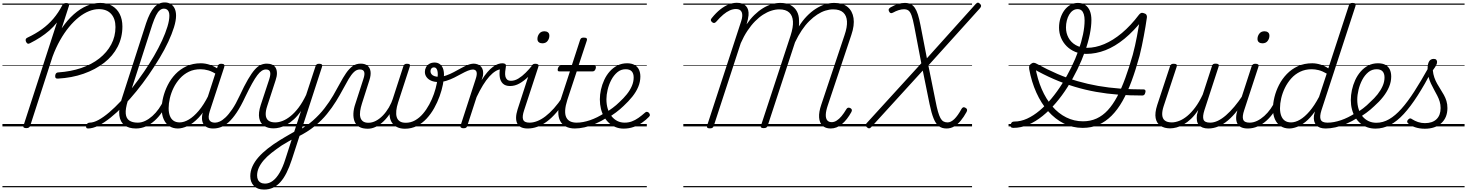

<svg xmlns="http://www.w3.org/2000/svg" viewBox="-20 -1039 12057 1578"><path d="M456 -393Q443 -392 437.5 -398.5Q432 -405 434 -420Q436 -432 442.5 -438Q449 -444 460 -444Q562 -451 647.5 -480Q733 -509 796 -558.5Q859 -608 894 -673.5Q929 -739 929 -817Q929 -885 893.5 -924.5Q858 -964 792 -964Q753 -964 711 -947Q669 -930 627.5 -897Q586 -864 547 -816.5Q508 -769 473.5 -708Q439 -647 412 -574L228 -5Q225 4 217.5 9Q210 14 195 14Q182 14 175.5 9Q169 4 173 -6L448 -854Q420 -818 385.5 -788Q351 -758 311 -732Q271 -706 225 -683Q213 -677 205.5 -681.5Q198 -686 193 -698Q189 -710 192 -717.5Q195 -725 206 -730Q272 -761 324.5 -799Q377 -837 418.5 -885.5Q460 -934 492 -996Q497 -1005 504 -1009.5Q511 -1014 525 -1014Q539 -1014 545 -1008.5Q551 -1003 547 -992L487 -806Q534 -875 586.5 -921.5Q639 -968 694.5 -991.5Q750 -1015 804 -1015Q860 -1015 901 -991Q942 -967 964 -923.5Q986 -880 986 -821Q986 -731 947 -655Q908 -579 836 -523Q764 -467 667 -433Q570 -399 456 -393ZM0 490H865V500H0ZM0 -20H865V0H0ZM0 -505H865V-500H0ZM0 -1010H865V-1000H0Z M703 17Q692 17 689 9.5Q686 2 688 -7Q690 -16 697.5 -23.5Q705 -31 717 -31Q749 -31 790 -53.5Q831 -76 877.5 -115.5Q924 -155 973 -207.5Q1022 -260 1070 -321.5Q1118 -383 1163 -448.5Q1208 -514 1246 -579.5Q1284 -645 1312 -706Q1340 -767 1356 -819.5Q1372 -872 1372 -910Q1372 -921 1380.5 -927Q1389 -933 1399.5 -933Q1410 -933 1418.5 -927Q1427 -921 1427 -910Q1427 -870 1410 -815Q1393 -760 1363 -695.5Q1333 -631 1291.5 -562Q1250 -493 1202 -423.5Q1154 -354 1101.5 -289.5Q1049 -225 995 -169.5Q941 -114 888.5 -72Q836 -30 789 -6.5Q742 17 703 17ZM1097 17Q1039 17 1003.5 -9.5Q968 -36 961 -90Q954 -144 980 -225L1181 -849Q1211 -938 1247.5 -978.5Q1284 -1019 1334 -1019Q1363 -1019 1384 -1005.5Q1405 -992 1416 -968Q1427 -944 1427 -910Q1427 -898 1418.5 -891.5Q1410 -885 1399.5 -885Q1389 -885 1380.5 -891.5Q1372 -898 1372 -910Q1372 -929 1367 -941.5Q1362 -954 1352 -961Q1342 -968 1327 -968Q1309 -968 1293 -954.5Q1277 -941 1262.5 -912.5Q1248 -884 1232 -837L1030 -209Q1010 -144 1013.5 -105Q1017 -66 1042.5 -48.5Q1068 -31 1112 -31Q1122 -31 1126.5 -23.5Q1131 -16 1129 -7Q1127 2 1118.5 9.5Q1110 17 1097 17ZM850 490H1244V500H850ZM850 -20H1244V0H850ZM850 -505H1244V-500H850ZM850 -1010H1244V-1000H850Z M1098 17Q1087 17 1082.5 9.5Q1078 2 1079.5 -7Q1081 -16 1089.5 -23.5Q1098 -31 1113 -31Q1143 -31 1173.5 -45.5Q1204 -60 1232.5 -85.5Q1261 -111 1285 -145Q1309 -179 1326 -217Q1331 -228 1339.5 -228Q1348 -228 1355 -220.5Q1362 -213 1358 -203Q1339 -157 1311.5 -117Q1284 -77 1250.5 -47Q1217 -17 1178.5 0Q1140 17 1098 17ZM1244 490V500ZM1244 -20V0ZM1244 -505V-500ZM1244 -1010V-1000Z M1442 17Q1401 17 1371 -3Q1341 -23 1325 -59.5Q1309 -96 1309 -146Q1309 -190 1321.5 -240.5Q1334 -291 1359 -340.5Q1384 -390 1422 -430Q1460 -470 1512.5 -494.5Q1565 -519 1631 -519Q1669 -519 1708.5 -505Q1748 -491 1779 -467L1767 -423Q1726 -451 1692.5 -460.5Q1659 -470 1628 -470Q1574 -470 1532 -449.5Q1490 -429 1458.5 -394Q1427 -359 1406.5 -317Q1386 -275 1376 -231.5Q1366 -188 1366 -150Q1366 -114 1376 -87.5Q1386 -61 1406 -47Q1426 -33 1457 -33Q1492 -33 1532 -56.5Q1572 -80 1613.5 -129Q1655 -178 1693 -254L1706 -214Q1662 -124 1614 -73.5Q1566 -23 1521.5 -3Q1477 17 1442 17ZM1731 17Q1702 17 1681.5 7Q1661 -3 1650.5 -22.5Q1640 -42 1640 -69Q1640 -96 1651 -130L1769 -494Q1773 -506 1779.5 -510.5Q1786 -515 1799 -515Q1817 -515 1822 -507.5Q1827 -500 1823 -488L1704 -125Q1688 -74 1700.5 -52.5Q1713 -31 1746 -31Q1755 -31 1759 -23.5Q1763 -16 1761.5 -7Q1760 2 1752.5 9.5Q1745 17 1731 17ZM1244 490H1879V500H1244ZM1244 -20H1879V0H1244ZM1244 -505H1879V-500H1244ZM1244 -1010H1879V-1000H1244Z M1733 17Q1724 17 1720 9.5Q1716 2 1718.5 -7Q1721 -16 1728.5 -23.5Q1736 -31 1748 -31Q1765 -31 1786.5 -40.5Q1808 -50 1833.5 -74Q1859 -98 1888.5 -141Q1918 -184 1949 -251Q1988 -335 2018.5 -387Q2049 -439 2074 -467Q2099 -495 2123 -505.5Q2147 -516 2173 -516Q2183 -516 2186 -509Q2189 -502 2186.5 -492.5Q2184 -483 2178.5 -475.5Q2173 -468 2165 -468Q2148 -468 2131 -457Q2114 -446 2095 -421Q2076 -396 2052 -353Q2028 -310 1997 -246Q1960 -166 1925.5 -114.5Q1891 -63 1859 -34.5Q1827 -6 1796 5.5Q1765 17 1733 17ZM1879 490H1979V500H1879ZM1879 -20H1979V0H1879ZM1879 -505H1979V-500H1879ZM1879 -1010H1979V-1000H1879Z M2150 519Q2095 519 2066 488Q2037 457 2037 409Q2037 368 2054.5 329Q2072 290 2104 253.5Q2136 217 2180.5 182Q2225 147 2280 113Q2299 101 2319 89.5Q2339 78 2358.5 66.5Q2378 55 2398 44L2454 -127Q2426 -86 2395.5 -58.5Q2365 -31 2336 -14.5Q2307 2 2279.5 9Q2252 16 2228 16Q2181 16 2150 -5Q2119 -26 2110.5 -68.5Q2102 -111 2123 -176L2193 -388Q2206 -429 2199.5 -448.5Q2193 -468 2166 -468Q2155 -468 2150 -475.5Q2145 -483 2146 -492.5Q2147 -502 2154 -509Q2161 -516 2173 -516Q2199 -516 2218 -507Q2237 -498 2246.5 -480Q2256 -462 2256 -436.5Q2256 -411 2245 -379L2176 -167Q2162 -125 2164 -94.5Q2166 -64 2185.5 -48.5Q2205 -33 2242 -33Q2271 -33 2303 -45.5Q2335 -58 2368.5 -85Q2402 -112 2434.5 -155Q2467 -198 2496 -259L2573 -494Q2577 -506 2583.5 -510.5Q2590 -515 2603 -515Q2620 -515 2625.5 -508Q2631 -501 2626 -488L2378 274Q2358 335 2335 381Q2312 427 2284 458Q2256 489 2223 504Q2190 519 2150 519ZM2158 470Q2192 470 2222.5 447Q2253 424 2279 379Q2305 334 2325 270L2377 109Q2364 116 2350 124Q2336 132 2322.5 140.5Q2309 149 2296 156Q2249 188 2211 218Q2173 248 2147 278.5Q2121 309 2107 340Q2093 371 2093 403Q2093 423 2100 438Q2107 453 2122 461.5Q2137 470 2158 470ZM1979 490H2682V500H1979ZM1979 -20H2682V0H1979ZM1979 -505H2682V-500H1979ZM1979 -1010H2682V-1000H1979Z M2430 84Q2422 88 2415.5 84Q2409 80 2406.5 71.5Q2404 63 2406.5 54.5Q2409 46 2419 41Q2495 2 2550.5 -47Q2606 -96 2647 -149Q2688 -202 2718.5 -254.5Q2749 -307 2774 -354Q2799 -401 2824 -437.5Q2849 -474 2877.5 -495Q2906 -516 2944 -516Q2956 -516 2960.5 -509Q2965 -502 2963 -492.5Q2961 -483 2954 -475.5Q2947 -468 2937 -468Q2911 -468 2889 -447Q2867 -426 2845.5 -389.5Q2824 -353 2799 -306Q2774 -259 2742 -207Q2710 -155 2667 -102Q2624 -49 2565.5 -1.5Q2507 46 2430 84ZM2682 490H2788V500H2682ZM2682 -20H2788V0H2682ZM2682 -505H2788V-500H2682ZM2682 -1010H2788V-1000H2682Z M3003 19Q2959 19 2932.5 3.5Q2906 -12 2894.5 -40Q2883 -68 2884.5 -106Q2886 -144 2901 -187L2966 -388Q2980 -429 2973 -448.5Q2966 -468 2938 -468Q2927 -468 2921.5 -475.5Q2916 -483 2917.5 -492.5Q2919 -502 2925.5 -509Q2932 -516 2945 -516Q2979 -516 2999.5 -500Q3020 -484 3025 -453.5Q3030 -423 3016 -380L2955 -189Q2944 -155 2940 -126Q2936 -97 2941.5 -75.5Q2947 -54 2963 -42Q2979 -30 3008 -30Q3039 -30 3069.5 -46Q3100 -62 3127 -90Q3154 -118 3176 -155.5Q3198 -193 3212 -236L3229 -194Q3212 -148 3187 -109Q3162 -70 3132 -41.5Q3102 -13 3069 3Q3036 19 3003 19ZM3308 19Q3269 19 3241 4.5Q3213 -10 3197.5 -37Q3182 -64 3181.5 -103.5Q3181 -143 3197 -192L3295 -494Q3299 -506 3306 -510.5Q3313 -515 3325 -515Q3342 -515 3347 -509Q3352 -503 3348 -492L3252 -197Q3240 -160 3237 -129.5Q3234 -99 3240.5 -77Q3247 -55 3265 -42.5Q3283 -30 3315 -30Q3356 -30 3391.5 -50Q3427 -70 3456 -104Q3485 -138 3508 -180.5Q3531 -223 3546.5 -267.5Q3562 -312 3570 -354Q3578 -396 3578 -428Q3578 -448 3574 -460.5Q3570 -473 3563.5 -479Q3557 -485 3548 -485Q3534 -485 3529 -495Q3524 -505 3530 -515Q3536 -525 3552 -525Q3575 -525 3592.5 -513.5Q3610 -502 3619.5 -479.5Q3629 -457 3629 -424Q3629 -390 3620 -344Q3611 -298 3593 -248Q3575 -198 3548.5 -150.5Q3522 -103 3486.5 -64.5Q3451 -26 3406 -3.5Q3361 19 3308 19ZM2788 490H3676V500H2788ZM2788 -20H3676V0H2788ZM2788 -505H3676V-500H2788ZM2788 -1010H3676V-1000H2788Z M3582 -365Q3549 -365 3524.5 -375.5Q3500 -386 3486 -405Q3472 -424 3472 -448Q3472 -468 3481 -485.5Q3490 -503 3508 -514Q3526 -525 3552 -525Q3565 -525 3568 -515Q3571 -505 3565.5 -495Q3560 -485 3546 -485Q3533 -485 3525.5 -476Q3518 -467 3518 -454Q3518 -441 3525.5 -430.5Q3533 -420 3548.5 -414Q3564 -408 3585 -408Q3617 -408 3648 -419Q3679 -430 3709 -446Q3739 -462 3768 -478Q3797 -494 3824 -505Q3851 -516 3877 -516Q3886 -516 3889.5 -509Q3893 -502 3892 -492.5Q3891 -483 3885 -475.5Q3879 -468 3870 -468Q3850 -468 3825.5 -458Q3801 -448 3773 -432.5Q3745 -417 3714 -401.5Q3683 -386 3650 -375.5Q3617 -365 3582 -365ZM3675 490H3721V500H3675ZM3675 -20H3721V0H3675ZM3675 -505H3721V-500H3675ZM3675 -1010H3721V-1000H3675Z M3789 15Q3777 15 3769.5 10Q3762 5 3765 -6L3889 -388Q3903 -429 3896.5 -448.5Q3890 -468 3863 -468Q3853 -468 3849 -475.5Q3845 -483 3845.5 -492.5Q3846 -502 3853 -509Q3860 -516 3870 -516Q3892 -516 3908.5 -509Q3925 -502 3935.5 -489Q3946 -476 3949.5 -457.5Q3953 -439 3949 -415L3938 -380Q3963 -420 3986.5 -447Q4010 -474 4032 -490Q4054 -506 4073 -512.5Q4092 -519 4109 -519Q4119 -519 4124 -511.5Q4129 -504 4127.5 -494Q4126 -484 4118.5 -476.5Q4111 -469 4097 -469Q4077 -469 4052.5 -454Q4028 -439 4002 -410.5Q3976 -382 3949.5 -339Q3923 -296 3897 -241L3820 -4Q3817 6 3810.5 10.5Q3804 15 3789 15ZM3713 490H4117V500H3713ZM3713 -20H4117V0H3713ZM3713 -505H4117V-500H3713ZM3713 -1010H4117V-1000H3713Z M4172 -332Q4133 -332 4112.5 -352.5Q4092 -373 4087.5 -405.5Q4083 -438 4089 -474L4105 -519Q4124 -519 4131.5 -514Q4139 -509 4138 -494Q4134 -470 4132 -449Q4130 -428 4133.5 -411.5Q4137 -395 4148 -385Q4159 -375 4180 -375Q4210 -375 4240.5 -393.5Q4271 -412 4300.5 -441.5Q4330 -471 4357 -505Q4362 -512 4371 -508Q4380 -504 4385.5 -494.5Q4391 -485 4383 -476Q4353 -438 4319 -405.5Q4285 -373 4248.5 -352.5Q4212 -332 4172 -332ZM4117 490H4140V500H4117ZM4117 -20H4140V0H4117ZM4117 -505H4140V-500H4117ZM4117 -1010H4140V-1000H4117Z M4317 17Q4285 17 4263.5 7Q4242 -3 4231.5 -23.5Q4221 -44 4221.5 -73Q4222 -102 4234 -140L4349 -494Q4354 -506 4360.5 -510.5Q4367 -515 4380 -515Q4396 -515 4402.5 -509Q4409 -503 4405 -491L4288 -134Q4270 -81 4279.5 -56Q4289 -31 4332 -31Q4342 -31 4346 -23.5Q4350 -16 4348.5 -7Q4347 2 4339 9.5Q4331 17 4317 17ZM4437 -683Q4420 -683 4408.5 -692Q4397 -701 4397 -719Q4397 -743 4412 -762.5Q4427 -782 4455 -782Q4472 -782 4483.5 -773Q4495 -764 4495 -745Q4495 -722 4480.5 -702.5Q4466 -683 4437 -683ZM4139 490H4464V500H4139ZM4139 -20H4464V0H4139ZM4139 -505H4464V-500H4139ZM4139 -1010H4464V-1000H4139Z M4318 17Q4307 17 4302.5 9.5Q4298 2 4299.5 -7Q4301 -16 4309.5 -23.5Q4318 -31 4333 -31Q4363 -31 4396 -44Q4429 -57 4463 -83Q4497 -109 4533 -149Q4569 -189 4605 -244Q4613 -257 4622 -255Q4631 -253 4635.5 -243.5Q4640 -234 4633 -225Q4593 -161 4553.5 -115Q4514 -69 4474.5 -40Q4435 -11 4396 3Q4357 17 4318 17ZM4464 490V500ZM4464 -20V0ZM4464 -505V-500ZM4464 -1010V-1000Z M4705 17Q4661 17 4630.5 1Q4600 -15 4584 -45Q4568 -75 4568.5 -118.5Q4569 -162 4587 -217L4664 -452H4578Q4567 -452 4564.5 -458.5Q4562 -465 4565 -477Q4569 -489 4575.5 -494.5Q4582 -500 4592 -500H4679L4747 -709Q4751 -721 4757.5 -725.5Q4764 -730 4778 -730Q4795 -730 4801 -724Q4807 -718 4803 -706L4735 -500H4863Q4874 -500 4876.5 -494Q4879 -488 4876 -476Q4872 -463 4865.5 -457.5Q4859 -452 4849 -452H4720L4643 -219Q4627 -169 4625 -133Q4623 -97 4634 -74.5Q4645 -52 4666.5 -41.5Q4688 -31 4719 -31Q4729 -31 4733 -23.5Q4737 -16 4736 -7Q4735 2 4727 9.5Q4719 17 4705 17ZM4464 490H4852V500H4464ZM4464 -20H4852V0H4464ZM4464 -505H4852V-500H4464ZM4464 -1010H4852V-1000H4464Z M4704 17Q4692 17 4688 9.5Q4684 2 4687 -7Q4690 -16 4699 -23.5Q4708 -31 4720 -31Q4770 -31 4829 -51Q4888 -71 4948 -110Q4955 -115 4962 -111.5Q4969 -108 4973 -100.5Q4977 -93 4976 -84.5Q4975 -76 4968 -72Q4920 -42 4873.5 -22Q4827 -2 4784 7.5Q4741 17 4704 17ZM4851 490V500ZM4851 -20V0ZM4851 -505V-500ZM4851 -1010V-1000Z M4951 -109Q4984 -129 5015 -152Q5046 -175 5071 -200Q5105 -231 5131.5 -264Q5158 -297 5173 -332Q5188 -367 5188 -402Q5188 -435 5172 -452.5Q5156 -470 5122 -470Q5083 -470 5053.5 -445Q5024 -420 5004 -382Q4984 -344 4974 -301.5Q4964 -259 4964 -224Q4964 -180 4975 -144.5Q4986 -109 5006.5 -83.5Q5027 -58 5054 -44.5Q5081 -31 5114 -31Q5145 -31 5172.5 -41Q5200 -51 5227 -70Q5254 -89 5281 -113Q5289 -121 5297 -120Q5305 -119 5312 -113Q5319 -106 5321 -97Q5323 -88 5314 -79Q5290 -54 5258 -31.5Q5226 -9 5187.5 4.5Q5149 18 5105 18Q5071 18 5041.5 6.5Q5012 -5 4987.5 -26.5Q4963 -48 4945.5 -78Q4928 -108 4919 -144.5Q4910 -181 4910 -222Q4910 -261 4919 -302Q4928 -343 4946 -382Q4964 -421 4991 -451.5Q5018 -482 5054 -500.5Q5090 -519 5134 -519Q5171 -519 5195.5 -505Q5220 -491 5231.5 -466.5Q5243 -442 5243 -410Q5243 -367 5225.5 -325Q5208 -283 5176.5 -244Q5145 -205 5105 -168Q5076 -140 5042.5 -115Q5009 -90 4973 -69ZM4852 490H5296V500H4852ZM4852 -20H5296V0H4852ZM4852 -505H5296V-500H4852ZM4852 -1010H5296V-1000H4852Z M6807 17Q6764 17 6739.5 -6.5Q6715 -30 6712 -74Q6709 -118 6730 -179L6921 -750Q6944 -817 6941 -864Q6938 -911 6910 -936.5Q6882 -962 6827 -962Q6796 -962 6763 -951.5Q6730 -941 6697 -919.5Q6664 -898 6631.5 -866Q6599 -834 6569.5 -790Q6540 -746 6514 -691L6289 -5Q6285 5 6278 9.5Q6271 14 6257 14Q6243 14 6236.5 9.5Q6230 5 6234 -6L6478 -748Q6500 -816 6497 -863.5Q6494 -911 6466 -936.5Q6438 -962 6385 -962Q6353 -962 6319 -951Q6285 -940 6251.5 -918.5Q6218 -897 6185.5 -864Q6153 -831 6123 -786Q6093 -741 6068 -684L5846 -4Q5843 6 5836 11Q5829 16 5814 16Q5800 16 5794 11Q5788 6 5791 -5L6072 -866Q6087 -913 6076 -939Q6065 -965 6029 -965Q6004 -965 5978 -953.5Q5952 -942 5924.5 -919Q5897 -896 5867 -861Q5858 -851 5849.5 -850Q5841 -849 5831 -858Q5822 -867 5822 -874.5Q5822 -882 5831 -892Q5865 -934 5899 -961Q5933 -988 5967.5 -1002Q6002 -1016 6036 -1016Q6086 -1016 6111 -989.5Q6136 -963 6132 -913Q6130 -896 6126 -877.5Q6122 -859 6116 -839Q6146 -883 6180 -916Q6214 -949 6249.5 -971Q6285 -993 6321.5 -1004Q6358 -1015 6393 -1015Q6443 -1015 6477 -997Q6511 -979 6529 -946.5Q6547 -914 6547 -870Q6548 -858 6547.5 -846Q6547 -834 6546 -822Q6576 -870 6611 -906Q6646 -942 6684 -966.5Q6722 -991 6760.5 -1003Q6799 -1015 6836 -1015Q6906 -1015 6946 -982Q6986 -949 6995 -890Q7004 -831 6977 -752L6784 -175Q6768 -128 6767 -97Q6766 -66 6778.5 -50.5Q6791 -35 6816 -35Q6836 -35 6856.5 -48Q6877 -61 6896.5 -84.5Q6916 -108 6935 -140Q6941 -151 6949 -153.5Q6957 -156 6968 -151Q6979 -145 6981 -137Q6983 -129 6977 -118Q6960 -87 6940.5 -62Q6921 -37 6899.5 -19Q6878 -1 6855 8Q6832 17 6807 17ZM5596 490H7049V500H5596ZM5596 -20H7049V0H5596ZM5596 -505H7049V-500H5596ZM5596 -1010H7049V-1000H5596Z M7759 17Q7722 17 7696.5 -2Q7671 -21 7653 -65.5Q7635 -110 7620 -183L7564 -459L7140 6Q7131 16 7122.5 16Q7114 16 7104 6Q7094 -3 7094 -10.5Q7094 -18 7104 -28L7552 -519L7494 -823Q7483 -881 7472 -911.5Q7461 -942 7446.5 -952.5Q7432 -963 7409 -963Q7389 -963 7365.5 -955.5Q7342 -948 7319 -935Q7307 -929 7299.5 -931.5Q7292 -934 7286 -947Q7281 -958 7285 -965Q7289 -972 7300 -979Q7334 -998 7362 -1006.5Q7390 -1015 7416 -1015Q7444 -1015 7464 -1005.5Q7484 -996 7498.5 -975Q7513 -954 7524 -919.5Q7535 -885 7545 -833L7598 -560L7999 -1006Q8009 -1017 8017.5 -1017Q8026 -1017 8036 -1006Q8044 -998 8043.5 -989.5Q8043 -981 8032 -969L7610 -501L7669 -209Q7679 -156 7689 -121.5Q7699 -87 7709.5 -68Q7720 -49 7734 -41Q7748 -33 7768 -33Q7795 -33 7823.5 -60.5Q7852 -88 7882 -143Q7887 -153 7895.5 -156.5Q7904 -160 7915 -153Q7926 -147 7928 -139Q7930 -131 7924 -119Q7901 -77 7875.5 -46.5Q7850 -16 7821.5 0.5Q7793 17 7759 17ZM7049 490H7969V500H7049ZM7049 -20H7969V0H7049ZM7049 -505H7969V-500H7049ZM7049 -1010H7969V-1000H7049Z M8308 12Q8294 12 8288.5 5Q8283 -2 8287 -17Q8291 -30 8297.5 -35Q8304 -40 8316 -40Q8369 -40 8421.5 -64Q8474 -88 8524.5 -130.5Q8575 -173 8622 -229.5Q8669 -286 8710 -351.5Q8751 -417 8785 -486Q8819 -555 8843.5 -624Q8868 -693 8881 -756Q8894 -819 8894 -871Q8894 -901 8887.5 -922Q8881 -943 8868.5 -953.5Q8856 -964 8836 -964Q8815 -964 8797.5 -952Q8780 -940 8767.5 -919Q8755 -898 8748 -870.5Q8741 -843 8741 -813Q8741 -767 8761.5 -729Q8782 -691 8821 -668.5Q8860 -646 8914 -646Q8983 -646 9055.5 -676.5Q9128 -707 9200.5 -767.5Q9273 -828 9341 -918Q9348 -927 9357 -931.5Q9366 -936 9380 -931Q9396 -927 9402 -917.5Q9408 -908 9406 -895Q9401 -859 9394.5 -820.5Q9388 -782 9380.5 -742Q9373 -702 9364.5 -661.5Q9356 -621 9346 -581Q9315 -467 9280.5 -373.5Q9246 -280 9205.5 -208.5Q9165 -137 9116 -88Q9067 -39 9008.5 -13.5Q8950 12 8878 12Q8795 12 8723.5 -24Q8652 -60 8594.5 -125Q8537 -190 8497.5 -278Q8458 -366 8439 -469Q8437 -482 8438.5 -493Q8440 -504 8453 -514Q8466 -524 8477.5 -523Q8489 -522 8502 -514Q8588 -467 8670.5 -431.5Q8753 -396 8836 -372Q8919 -348 9005 -333Q9091 -318 9184 -311Q9277 -304 9380 -304Q9389 -304 9393 -297.5Q9397 -291 9393 -278Q9390 -265 9384 -259.5Q9378 -254 9368 -254Q9266 -254 9172 -261Q9078 -268 8988.5 -284Q8899 -300 8812.5 -326Q8726 -352 8640 -389.5Q8554 -427 8466 -477L8489 -489Q8506 -389 8541.5 -307Q8577 -225 8628 -165.5Q8679 -106 8743.5 -74Q8808 -42 8881 -42Q8942 -42 8992.5 -65Q9043 -88 9084.5 -133Q9126 -178 9161.5 -244.5Q9197 -311 9228.5 -397.5Q9260 -484 9290 -589Q9310 -664 9324 -739Q9338 -814 9350 -884L9377 -883Q9299 -784 9221.5 -720.5Q9144 -657 9065.5 -626.5Q8987 -596 8907 -596Q8857 -596 8816.5 -613Q8776 -630 8746.5 -659.5Q8717 -689 8700.5 -728Q8684 -767 8684 -812Q8684 -853 8695.5 -889.5Q8707 -926 8727.5 -954Q8748 -982 8776.5 -998.5Q8805 -1015 8839 -1015Q8875 -1015 8900 -997.5Q8925 -980 8937.5 -949Q8950 -918 8950 -875Q8950 -822 8936.5 -755.5Q8923 -689 8897 -616Q8871 -543 8835 -469Q8799 -395 8754.5 -324.5Q8710 -254 8658 -193Q8606 -132 8549 -86Q8492 -40 8431.5 -14Q8371 12 8308 12ZM8269 490H9411V500H8269ZM8269 -20H9411V0H8269ZM8269 -505H9411V-500H8269ZM8269 -1010H9411V-1000H8269Z M9597 16Q9550 16 9518 -5Q9486 -26 9478 -68.5Q9470 -111 9491 -176L9596 -494Q9600 -506 9606.5 -510.5Q9613 -515 9626 -515Q9643 -515 9649 -509Q9655 -503 9651 -491L9544 -167Q9530 -125 9532 -94.5Q9534 -64 9553.5 -48.5Q9573 -33 9611 -33Q9639 -33 9671.5 -45.5Q9704 -58 9737.5 -85.5Q9771 -113 9803.5 -156.5Q9836 -200 9865 -262L9941 -496Q9945 -508 9951 -512Q9957 -516 9971 -516Q9987 -516 9993.5 -510.5Q10000 -505 9996 -493L9879 -134Q9862 -81 9871.5 -56Q9881 -31 9926 -31Q9936 -31 9939.5 -23.5Q9943 -16 9941.5 -7Q9940 2 9932 9.5Q9924 17 9910 17Q9884 17 9864.5 9.5Q9845 2 9833 -12Q9821 -26 9817.5 -47Q9814 -68 9817 -94L9828 -135Q9800 -92 9769.5 -63Q9739 -34 9708.5 -16.5Q9678 1 9649.5 8.5Q9621 16 9597 16ZM9411 490H10057V500H9411ZM9411 -20H10057V0H9411ZM9411 -505H10057V-500H9411ZM9411 -1010H10057V-1000H9411Z M9911 17Q9900 17 9895.5 9.5Q9891 2 9892.5 -7Q9894 -16 9902.5 -23.5Q9911 -31 9926 -31Q9957 -31 9989.5 -46.5Q10022 -62 10056 -91.5Q10090 -121 10125 -162.5Q10160 -204 10195 -257Q10202 -268 10211 -266.5Q10220 -265 10224.5 -257Q10229 -249 10223 -239Q10186 -178 10148.5 -130Q10111 -82 10072.5 -49.5Q10034 -17 9993.5 0Q9953 17 9911 17ZM10057 490V500ZM10057 -20V0ZM10057 -505V-500ZM10057 -1010V-1000Z M10235 17Q10203 17 10181.5 7Q10160 -3 10149.5 -23.5Q10139 -44 10139.5 -73Q10140 -102 10152 -140L10267 -494Q10272 -506 10278.5 -510.5Q10285 -515 10298 -515Q10314 -515 10320.5 -509Q10327 -503 10323 -491L10206 -134Q10188 -81 10197.5 -56Q10207 -31 10250 -31Q10260 -31 10264 -23.5Q10268 -16 10266.5 -7Q10265 2 10257 9.5Q10249 17 10235 17ZM10355 -683Q10338 -683 10326.5 -692Q10315 -701 10315 -719Q10315 -743 10330 -762.5Q10345 -782 10373 -782Q10390 -782 10401.5 -773Q10413 -764 10413 -745Q10413 -722 10398.5 -702.5Q10384 -683 10355 -683ZM10057 490H10382V500H10057ZM10057 -20H10382V0H10057ZM10057 -505H10382V-500H10057ZM10057 -1010H10382V-1000H10057Z M10236 17Q10225 17 10220.5 9.5Q10216 2 10217.5 -7Q10219 -16 10227.5 -23.5Q10236 -31 10251 -31Q10281 -31 10311.5 -45.5Q10342 -60 10370.5 -85.5Q10399 -111 10423 -145Q10447 -179 10464 -217Q10469 -228 10477.5 -228Q10486 -228 10493 -220.5Q10500 -213 10496 -203Q10477 -157 10449.5 -117Q10422 -77 10388.5 -47Q10355 -17 10316.5 0Q10278 17 10236 17ZM10382 490V500ZM10382 -20V0ZM10382 -505V-500ZM10382 -1010V-1000Z M10576 17Q10535 17 10504.5 -3Q10474 -23 10458 -59.5Q10442 -96 10442 -146Q10442 -190 10454.5 -241Q10467 -292 10492 -341Q10517 -390 10556 -430.5Q10595 -471 10647 -495Q10699 -519 10765 -519Q10798 -519 10833.5 -508Q10869 -497 10897 -477L11066 -994Q11070 -1006 11076.5 -1010.5Q11083 -1015 11096 -1015Q11115 -1015 11119.5 -1007.5Q11124 -1000 11120 -988L10841 -134Q10824 -81 10834.5 -56Q10845 -31 10889 -31Q10898 -31 10902 -23.5Q10906 -16 10904.5 -7Q10903 2 10895.5 9.5Q10888 17 10874 17Q10848 17 10829 10Q10810 3 10798 -10.5Q10786 -24 10781 -43.5Q10776 -63 10779 -89L10787 -123Q10749 -69 10711 -38.5Q10673 -8 10638.5 4.5Q10604 17 10576 17ZM10591 -33Q10626 -33 10664.5 -55.5Q10703 -78 10743 -124.5Q10783 -171 10821 -243L10884 -434Q10848 -455 10818 -462.5Q10788 -470 10761 -470Q10708 -470 10665.5 -449.5Q10623 -429 10592 -394Q10561 -359 10540.5 -317Q10520 -275 10510 -231.5Q10500 -188 10500 -150Q10500 -114 10510 -87.5Q10520 -61 10540 -47Q10560 -33 10591 -33ZM10382 490H11023V500H10382ZM10382 -20H11023V0H10382ZM10382 -505H11023V-500H10382ZM10382 -1010H11023V-1000H10382Z M10876 17Q10864 17 10860 9.5Q10856 2 10859 -7Q10862 -16 10871 -23.5Q10880 -31 10892 -31Q10942 -31 11001 -51Q11060 -71 11120 -110Q11127 -115 11134 -111.5Q11141 -108 11145 -100.5Q11149 -93 11148 -84.5Q11147 -76 11140 -72Q11092 -42 11045.5 -22Q10999 -2 10956 7.5Q10913 17 10876 17ZM11023 490V500ZM11023 -20V0ZM11023 -505V-500ZM11023 -1010V-1000Z M11117 -105Q11151 -124 11183 -148.5Q11215 -173 11241 -200Q11276 -231 11302 -264Q11328 -297 11343.5 -332Q11359 -367 11359 -402Q11359 -435 11343 -452.5Q11327 -470 11293 -470Q11283 -470 11278.5 -477Q11274 -484 11275.5 -494Q11277 -504 11284.5 -511.5Q11292 -519 11305 -519Q11344 -519 11368 -505Q11392 -491 11403 -466.5Q11414 -442 11414 -410Q11414 -367 11396.5 -325Q11379 -283 11347.5 -243Q11316 -203 11274 -166Q11244 -137 11209 -111.5Q11174 -86 11137 -65ZM11023 490H11467V500H11023ZM11023 -20H11467V0H11023ZM11023 -505H11467V-500H11023ZM11023 -1010H11467V-1000H11023Z M11285 18Q11248 18 11217 7Q11186 -4 11161 -25Q11136 -46 11118.5 -75Q11101 -104 11091.5 -140Q11082 -176 11082 -217Q11082 -257 11091 -299Q11100 -341 11118 -380.5Q11136 -420 11163 -451Q11190 -482 11225.5 -500.5Q11261 -519 11305 -519Q11314 -519 11317.5 -511.5Q11321 -504 11319 -494.5Q11317 -485 11310.5 -477.5Q11304 -470 11295 -470Q11255 -470 11225.5 -445.5Q11196 -421 11176 -383Q11156 -345 11145.5 -301.5Q11135 -258 11135 -220Q11135 -178 11146 -143Q11157 -108 11177.5 -83Q11198 -58 11227 -44Q11256 -30 11292 -30Q11346 -30 11396.5 -59Q11447 -88 11498 -145Q11549 -202 11604 -287.5Q11659 -373 11722 -486Q11727 -495 11736.5 -494Q11746 -493 11752 -485Q11758 -477 11752 -464Q11689 -344 11631 -253.5Q11573 -163 11517.5 -102.5Q11462 -42 11404.5 -12Q11347 18 11285 18ZM11467 490V500ZM11467 -20V0ZM11467 -505V-500ZM11467 -1010V-1000Z M11690 19Q11646 19 11609.5 6.5Q11573 -6 11553 -25Q11545 -32 11545 -40Q11545 -48 11554 -57Q11563 -66 11570 -66Q11577 -66 11588 -58Q11608 -45 11634.5 -36Q11661 -27 11691 -27Q11753 -27 11786.5 -59.5Q11820 -92 11820 -151Q11820 -179 11812.5 -204Q11805 -229 11792.5 -253Q11780 -277 11766.5 -301.5Q11753 -326 11740.5 -352.5Q11728 -379 11720.5 -408.5Q11713 -438 11713 -473Q11713 -514 11725.5 -534.5Q11738 -555 11764 -555Q11779 -555 11785 -547Q11791 -539 11791 -530Q11791 -517 11783.5 -502.5Q11776 -488 11756 -461Q11759 -429 11768.5 -402Q11778 -375 11791.5 -351Q11805 -327 11819.5 -304.5Q11834 -282 11847 -258.5Q11860 -235 11868 -209Q11876 -183 11876 -151Q11876 -72 11825.5 -26.5Q11775 19 11690 19ZM11467 490H12017V500H11467ZM11467 -20H12017V0H11467ZM11467 -505H12017V-500H11467ZM11467 -1010H12017V-1000H11467Z"/></svg>

Font: Playwrite MX Guides
Style: Regular
Weight: 400
Designer: Veronika Burian, José Scaglione
Foundry: TypeTogether
Version: Version 1.003